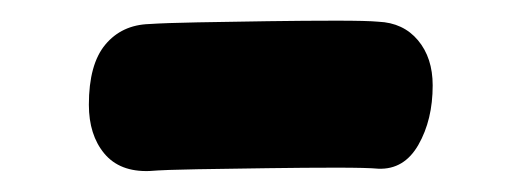

<svg xmlns="http://www.w3.org/2000/svg" viewBox="-20 -413 504 183"><path d="M122.4 -250Q94.1 -249 79.4 -266.7Q64.7 -284.4 64.7 -313.2Q64.7 -351.7 80.4 -370.5Q96.1 -389.3 122.4 -390.1Q137.1 -391.1 168.4 -391.7Q199.7 -392.3 235.3 -392.8Q271 -393.3 300.6 -393.3Q330.1 -393.3 340.6 -392.3Q364.4 -391.3 378.4 -374.6Q392.4 -357.9 392.4 -331.6Q392.4 -298.8 378.8 -275Q365.2 -251.2 340.6 -252.2Q330.1 -253.2 300.6 -253.2Q271 -253.2 235.3 -252.7Q199.7 -252.2 168.4 -251.7Q137.1 -251.2 122.4 -250Z"/></svg>

Font: Playpen Sans Arabic
Style: Regular
Weight: 400
Designer: Azza Alameddine, Laura Meseguer, Veronika Burian, José Scaglione
Foundry: TypeTogether
Version: Version 2.000